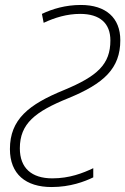

<svg xmlns="http://www.w3.org/2000/svg" viewBox="-20 -744 505 774"><path d="M188 10C263 10 321 -12 356 -29V-66C314 -46 260 -25 191 -25C107 -25 60 -67 60 -146C60 -246 122 -294 255 -348C399 -407 465 -468 465 -582C465 -672 407 -724 306 -724C244 -724 191 -708 149 -688L156 -652C201 -673 250 -688 303 -688C383 -688 425 -650 425 -581C425 -485 373 -437 238 -381C96 -323 20 -263 20 -143C20 -42 84 10 188 10Z"/></svg>

Font: Noto Sans SemiCondensed ExtraLight
Style: Italic
Weight: 200
Width: 4
Italic angle: -12°
Designer: Monotype Design Team
Foundry: Monotype Imaging Inc.
Version: Version 2.013